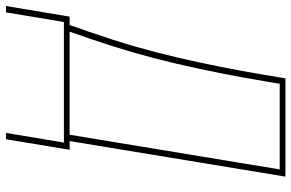

<svg xmlns="http://www.w3.org/2000/svg" viewBox="-206 -590 967 637"><g transform="rotate(90 277.5 -271.5)"><path d="M400 192H421L456 -19H427L545 -735H219L207 -663Q183 -520 150 -377.5Q117 -235 68 -94L42 -19H14L11 0H432ZM64 -19 88 -88Q137 -230 170.5 -374Q204 -518 228 -663L237 -716H521L406 -19ZM0 192 32 0H11L-21 192Z"/></g></svg>

Font: Iosevka Sparkle Thin
Style: Italic
Weight: 100
Italic angle: -9°
Designer: Belleve Invis
Foundry: Belleve Invis
Version: Version 4.5.0; ttfautohint (v1.8.3)